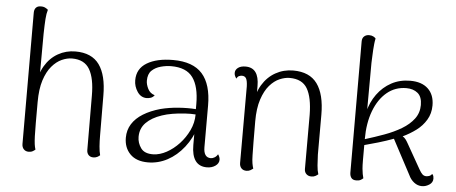

<svg xmlns="http://www.w3.org/2000/svg" viewBox="-50 -846 2310 973"><g transform="rotate(5 1105.5 -359.0)"><path d="M123 10Q108 10 98.5 0Q89 -10 89 -27L88 -694Q88 -711 96.5 -720Q105 -729 119 -729Q133 -730 143 -725Q153 -720 158 -715Q152 -696 150 -668Q148 -640 147 -591L146 -339L131 -325Q136 -385 161.5 -428Q187 -471 227.5 -494Q268 -517 316 -517Q399 -517 437.5 -463.5Q476 -410 476 -306L477 -103Q477 -75 479 -48.5Q481 -22 486 -4Q481 1 472.5 5.5Q464 10 452 10Q437 10 428 0.5Q419 -9 419 -25L418 -301Q418 -389 391.5 -434.5Q365 -480 302 -480Q277 -480 250 -468Q223 -456 199.5 -428.5Q176 -401 161.5 -356Q147 -311 147 -244Q147 -179 147 -138Q147 -97 148 -71.5Q149 -46 151 -31Q153 -16 157 -4Q153 0 144.5 5Q136 10 123 10Z M1030 10Q991 10 971.5 -17Q952 -44 952 -97V-204L968 -194Q949 -132 912.5 -85.5Q876 -39 829 -14Q782 11 730 11Q671 11 639.5 -21Q608 -53 608 -104Q608 -143 627.5 -174Q647 -205 683.5 -227.5Q720 -250 770 -264Q813 -275 860.5 -278.5Q908 -282 949 -279V-305Q949 -394 916 -439.5Q883 -485 806 -485Q780 -485 752.5 -477.5Q725 -470 707 -452.5Q689 -435 689 -401Q689 -382 700 -360Q711 -338 735 -331Q727 -320 716 -316.5Q705 -313 696 -313Q666 -313 648 -340Q630 -367 630 -398Q630 -457 680 -487Q730 -517 813 -517Q914 -517 961.5 -463.5Q1009 -410 1009 -302V-91Q1009 -38 1046 -38Q1055 -38 1065 -44Q1075 -50 1081 -61Q1086 -54 1088.5 -47Q1091 -40 1091 -34Q1091 -15 1073 -2.5Q1055 10 1030 10ZM754 -32Q787 -33 821 -51.5Q855 -70 884 -101Q913 -132 931.5 -171Q950 -210 950 -252Q926 -254 894.5 -252Q863 -250 833 -245Q803 -240 780 -232Q729 -215 700.5 -186Q672 -157 672 -114Q672 -83 690.5 -57Q709 -31 754 -32Z M1231 10Q1215 10 1205.5 0Q1196 -10 1196 -27V-417Q1195 -445 1188.5 -456.5Q1182 -468 1167 -468Q1161 -468 1153 -465Q1145 -462 1140 -451Q1129 -465 1129 -479Q1129 -495 1143 -505.5Q1157 -516 1181 -516Q1216 -516 1233 -492.5Q1250 -469 1250 -423V-339L1236 -325Q1241 -385 1267 -428Q1293 -471 1334 -494Q1375 -517 1424 -517Q1507 -517 1546 -463.5Q1585 -410 1585 -306V-103Q1586 -75 1588 -48.5Q1590 -22 1596 -4Q1590 1 1582 5.5Q1574 10 1561 10Q1546 10 1536 0.5Q1526 -9 1526 -25V-301Q1525 -389 1499 -433.5Q1473 -478 1409 -478Q1385 -478 1358 -466.5Q1331 -455 1307.5 -428Q1284 -401 1269 -355.5Q1254 -310 1254 -244Q1254 -179 1254.5 -138Q1255 -97 1255.5 -71.5Q1256 -46 1258.5 -31Q1261 -16 1265 -4Q1260 0 1251.5 5Q1243 10 1231 10Z M1790 10Q1772 10 1764.5 -0.5Q1757 -11 1757 -27L1756 -694Q1756 -711 1766 -720Q1776 -729 1791 -729Q1804 -729 1812.5 -724.5Q1821 -720 1825 -715Q1822 -701 1820.5 -686.5Q1819 -672 1818 -657Q1817 -642 1816.5 -625.5Q1816 -609 1815 -590L1814 -330L1809 -336Q1822 -390 1851.5 -430.5Q1881 -471 1923.5 -494Q1966 -517 2019 -517Q2078 -517 2110 -486.5Q2142 -456 2142 -402Q2142 -361 2122.5 -328.5Q2103 -296 2072 -273Q2041 -250 2005 -233Q2014 -228 2020.5 -219.5Q2027 -211 2033 -200L2105 -73Q2114 -57 2122 -49.5Q2130 -42 2142 -42Q2147 -42 2155.5 -44.5Q2164 -47 2171 -56Q2176 -51 2177.5 -45Q2179 -39 2179 -33Q2179 -13 2161 -1.5Q2143 10 2124 10Q2102 10 2084 -4Q2066 -18 2056 -40L1962 -217Q1924 -203 1885 -191.5Q1846 -180 1815 -172Q1815 -125 1815 -96.5Q1815 -68 1816.5 -52Q1818 -36 1820 -25.5Q1822 -15 1825 -4Q1820 1 1812 5.5Q1804 10 1790 10ZM1815 -202Q1864 -217 1912 -234.5Q1960 -252 1998.5 -275Q2037 -298 2060 -328.5Q2083 -359 2083 -399Q2083 -441 2060.5 -459.5Q2038 -478 2003 -478Q1946 -478 1904 -443Q1862 -408 1838.5 -346Q1815 -284 1815 -202Z"/></g></svg>

Font: Arima Light
Style: Regular
Weight: 300
Designer: Joana Correia and Natanael Gama
Foundry: NDISCOVER
Version: Version 1.101;gftools[0.9.23]